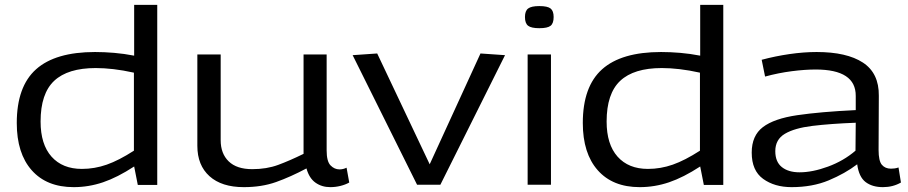

<svg xmlns="http://www.w3.org/2000/svg" viewBox="-20 -760 3735 790"><path d="M547 1 532 -75Q463 -30 404 -10Q345 10 283 10Q172 10 110.5 -59.5Q49 -129 49 -254Q49 -404 128.5 -475Q208 -546 371 -546Q409 -546 450 -542.5Q491 -539 532 -531V-740H627V1ZM531 -140V-461Q486 -471 447 -475.5Q408 -480 374 -480Q259 -480 203 -427.5Q147 -375 147 -260Q147 -166 192 -115.5Q237 -65 317 -65Q369 -65 419 -82.5Q469 -100 531 -140Z M983 10Q892 10 842 -35Q792 -80 792 -160V-536H888V-183Q888 -128 921 -96Q954 -64 1018 -64Q1077 -64 1124.5 -81.5Q1172 -99 1229 -127V-536H1324V-141Q1324 -96 1340 -79.5Q1356 -63 1377 -63Q1392 -63 1406 -70L1417 -9Q1401 0 1380.5 5Q1360 10 1339 10Q1304 10 1278 -8.5Q1252 -27 1241 -67Q1175 -32 1116 -11Q1057 10 983 10Z M1696 0 1431 -533 1532 -540 1748 -84 1957 -540 2058 -533 1792 0Z M2199 -644Q2166 -644 2153 -654Q2140 -664 2140 -690Q2140 -715 2153 -725Q2166 -735 2199 -735Q2233 -735 2245.5 -725Q2258 -715 2258 -690Q2258 -664 2245.5 -654Q2233 -644 2199 -644ZM2151 0V-536H2247V0Z M2876 1 2861 -75Q2792 -30 2733 -10Q2674 10 2612 10Q2501 10 2439.5 -59.5Q2378 -129 2378 -254Q2378 -404 2457.5 -475Q2537 -546 2700 -546Q2738 -546 2779 -542.5Q2820 -539 2861 -531V-740H2956V1ZM2860 -140V-461Q2815 -471 2776 -475.5Q2737 -480 2703 -480Q2588 -480 2532 -427.5Q2476 -375 2476 -260Q2476 -166 2521 -115.5Q2566 -65 2646 -65Q2698 -65 2748 -82.5Q2798 -100 2860 -140Z M3073 -132Q3073 -202 3119 -237Q3165 -272 3260 -286Q3355 -300 3501 -307V-365Q3502 -474 3336 -474Q3292 -474 3237.5 -467Q3183 -460 3128 -445L3114 -514Q3170 -529 3228.5 -537.5Q3287 -546 3340 -546Q3464 -546 3530.5 -502.5Q3597 -459 3596 -366L3595 -143Q3595 -98 3608.5 -82Q3622 -66 3646 -66Q3653 -66 3661 -67Q3669 -68 3677 -71L3687 -9Q3654 10 3613 10Q3569 10 3541.5 -11Q3514 -32 3507 -84Q3457 -46 3390 -18Q3323 10 3237 10Q3167 10 3120 -24Q3073 -58 3073 -132ZM3170 -138Q3170 -94 3197 -72.5Q3224 -51 3270 -51Q3323 -51 3387 -74.5Q3451 -98 3500 -140L3501 -255Q3397 -251 3323 -242Q3249 -233 3209.5 -209.5Q3170 -186 3170 -138Z"/></svg>

Font: Georama Extended
Style: Regular
Weight: 400
Width: 7
Designer: Jean-Baptiste Levee
Foundry: Production Type
Version: Version 1.000